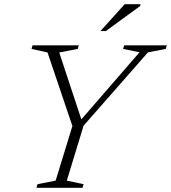

<svg xmlns="http://www.w3.org/2000/svg" viewBox="-20 -891 812 911"><path d="M642 -643 564 -659 569.5 -676H771.5L766.5 -659L682 -642.5L376.5 -294.5L297 -34L376.5 -17L371.5 0H153L158 -17L244 -34L323.5 -293L205.5 -642L129.5 -659L134.5 -676H354L349 -659L261 -642L371 -309.5H353ZM456.5 -743.5 571.5 -871H646.5L645 -862.5L482 -743.5Z"/></svg>

Font: Newsreader 16pt 16pt Light
Style: Italic
Weight: 300
Italic angle: -17°
Version: Version 1.003